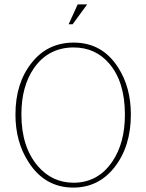

<svg xmlns="http://www.w3.org/2000/svg" viewBox="-20 -838 663 870"><path d="M314 -645Q444 -645 516 -531Q573 -442 573 -319Q573 -174 498 -79Q426 12 312 12Q183 12 109 -104Q50 -195 50 -319Q50 -462 124 -554Q195 -644 312 -645ZM77 -320V-319Q77 -173 151 -86Q215 -11 312 -10H313Q424 -10 489 -106Q546 -190 546 -318V-319Q546 -468 474 -551Q412 -623 313 -623H312Q198 -622 133 -528Q77 -446 77 -320ZM375 -818 309 -728H291L332 -818Z"/></svg>

Font: Tajawal ExtraLight
Style: Regular
Weight: 275
Designer: Boutros Fonts
Foundry: Created by Boutros International 2017
Version: Version 1.700